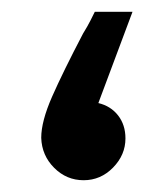

<svg xmlns="http://www.w3.org/2000/svg" viewBox="-20 -306 285 326"><path d="M50 -72Q50 -100 68.5 -142Q87 -184 121 -249Q129 -262 133.5 -271Q138 -280 141 -286H205L147 -131Q168 -126 180.5 -110Q193 -94 193 -71Q193 -43 172 -21.5Q151 0 122 0Q93 0 72 -21Q51 -42 50 -72Z"/></svg>

Font: Noto Sans Arabic
Style: Regular
Weight: 400
Designer: Nadine Chahine
Foundry: Monotype Imaging Inc.
Version: Version 1.001